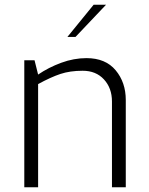

<svg xmlns="http://www.w3.org/2000/svg" viewBox="-20 -786 626 806"><path d="M82 -533H125L140 -473Q184 -503 237 -522.5Q290 -542 343 -542Q423 -542 465.5 -491Q508 -440 508 -366V0H450V-360Q450 -416 416.5 -452.5Q383 -489 327 -489Q274 -489 233.5 -475.5Q193 -462 140 -433V0H82ZM373 -766H425L297 -631H263Z"/></svg>

Font: Exo Light
Style: Regular
Weight: 300
Designer: Natanael Gama
Foundry: Natanael Gama
Version: Version 1.500; ttfautohint (v1.6)